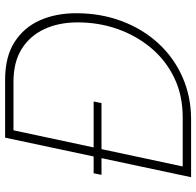

<svg xmlns="http://www.w3.org/2000/svg" viewBox="-28 -722 750 733"><g transform="rotate(-90 346.5 -355.0)"><path d="M52 -372H326L320 -342H46ZM188 -710H409Q497 -710 553 -674Q609 -638 636 -577Q663 -516 663 -439Q663 -345 633 -265Q603 -185 548.5 -125.5Q494 -66 419.5 -33Q345 0 258 0H37ZM265 -32Q350 -32 417 -64.5Q484 -97 531 -153.5Q578 -210 603 -281.5Q628 -353 628 -433Q628 -505 602.5 -560Q577 -615 527 -646.5Q477 -678 402 -678H216L78 -32Z"/></g></svg>

Font: Raleway Thin ExtraLight
Style: Italic
Weight: 250
Italic angle: -12°
Version: Version 4.026